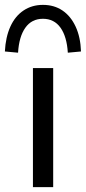

<svg xmlns="http://www.w3.org/2000/svg" viewBox="-56 -767 352 787"><path d="M79 0V-488H162V0ZM18 -551 -36 -556Q-33 -615 -13.5 -658Q6 -701 40.5 -724Q75 -747 120 -747Q166 -747 200 -724Q234 -701 254 -658Q274 -615 276 -556L222 -551Q218 -617 192 -653.5Q166 -690 120 -690Q74 -690 48 -653.5Q22 -617 18 -551Z"/></svg>

Font: Nunito Sans 11pt
Style: Regular
Weight: 400
Version: Version 3.101;gftools[0.9.27]